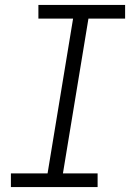

<svg xmlns="http://www.w3.org/2000/svg" viewBox="-20 -755 540 775"><path d="M24 0V-55H172L275 -680H135V-735H485V-680H337L234 -55H374V0Z"/></svg>

Font: Iosevka SS18 Light
Style: Italic
Weight: 300
Italic angle: -9°
Monospace: yes
Designer: Belleve Invis
Foundry: Belleve Invis
Version: Version 25.1.1; ttfautohint (v1.8.4)